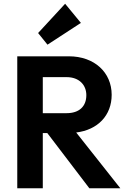

<svg xmlns="http://www.w3.org/2000/svg" viewBox="-20 -1003 680 1023"><path d="M72 0H208V-294H232L456 0H621L386 -297C501 -311 575 -388 575 -498C575 -617 483 -703 347 -703H72ZM183 -827 233 -765 411 -881 327 -983ZM208 -400V-592H335C402 -592 440 -550 440 -496C440 -436 402 -400 335 -400Z"/></svg>

Font: MV Cash SemiBold
Style: Regular
Weight: 600
Designer: Rodrigo Fuenzalida
Foundry: fragTYPE
Version: Version 1.100;Glyphs 3.1.2 (3151)